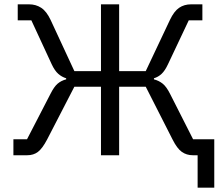

<svg xmlns="http://www.w3.org/2000/svg" viewBox="-20 -718 1026 888"><path d="M894 0H872Q843 0 821 -15.5Q799 -31 778 -73L654 -317H531V0H447V-317H324L198 -73Q176 -31 155.5 -15.5Q135 0 106 0H42V-74H105L213 -283Q230 -317 246.5 -331Q263 -345 286 -351V-356Q266 -362 249.5 -376.5Q233 -391 219 -421L125 -624H62V-698H114Q146 -698 170.5 -682Q195 -666 214 -626L324 -389H447V-698H531V-389H654L766 -626Q785 -666 808.5 -682Q832 -698 864 -698H916V-624H853L757 -421Q743 -391 727.5 -376.5Q712 -362 692 -356V-351Q715 -345 732.5 -331Q750 -317 767 -283L873 -74H971V150H894Z"/></svg>

Font: Aneliza
Style: Regular
Weight: 400
Designer: Mike Abbink, Paul van der Laan, Pieter van Rosmalen
Foundry: Bold Monday
Version: Version 3.001;September 8, 2019;FontCreator 11.5.0.2425 64-b